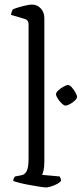

<svg xmlns="http://www.w3.org/2000/svg" viewBox="-20 -820 357 840"><path d="M181 0Q173 0 154.5 -3Q136 -6 113 -10Q90 -14 69.5 -19Q49 -24 38 -28Q38 -35 40.5 -40Q43 -45 46 -48L72 -53Q88 -55 96.5 -71Q105 -87 105 -126V-714Q105 -732 89 -737L28 -755Q29 -762 31.5 -769Q34 -776 36 -779Q45 -783 61.5 -788Q78 -793 94.5 -796.5Q111 -800 119 -800Q143 -800 158.5 -783Q174 -766 174 -741V-111Q174 -89 170.5 -74.5Q167 -60 164 -55L241 -48Q243 -45 245 -40Q247 -35 247 -29Q239 -18 216.5 -9Q194 0 181 0ZM266 -358Q260 -358 250 -367.5Q240 -377 232.5 -389Q225 -401 225 -408Q225 -415 235 -424.5Q245 -434 258 -441Q271 -448 278 -448Q285 -448 294 -438Q303 -428 310 -415.5Q317 -403 317 -396Q317 -389 307.5 -380Q298 -371 286 -364.5Q274 -358 266 -358Z"/></svg>

Font: Texturina 72pt Light
Style: Regular
Weight: 300
Designer: Guillermo Torres Carreño
Foundry: Omnibus-Type
Version: Version 1.002; ttfautohint (v1.8.3)